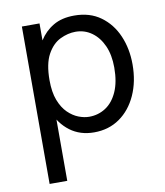

<svg xmlns="http://www.w3.org/2000/svg" viewBox="-81 -582 728 846"><g transform="rotate(-10 283.5 -159.0)"><path d="M72.6 197.3V-507H151.5V197.3ZM151.5 -252.7Q151.5 -199.1 165.5 -162.8Q179.6 -126.4 201.8 -104.7Q224 -83.1 248.8 -73.5Q273.7 -63.9 296.3 -63.9Q337 -63.9 370.1 -85.4Q403.2 -106.9 422.7 -150.5Q442.2 -194 442.2 -258.3Q442.2 -315 423.8 -356.3Q405.3 -397.5 373.3 -420.4Q341.3 -443.3 301 -443.3Q266.7 -443.3 232 -426.5Q197.3 -409.6 174.4 -367.9Q151.5 -326.1 151.5 -252.7ZM106.5 -252.5Q106.5 -300.3 117.2 -346.7Q127.9 -393.1 151.7 -431.3Q175.5 -469.4 213.7 -492Q251.9 -514.6 307.7 -514.6Q377.4 -514.6 425.6 -479.6Q473.8 -444.7 498.8 -386.7Q523.9 -328.7 523.9 -258.2Q523.9 -181.4 496.5 -121.1Q469.1 -60.8 420.3 -26.6Q371.5 7.6 306.1 7.6Q243.4 7.6 198.6 -25.9Q153.8 -59.4 130.2 -118.2Q106.5 -177 106.5 -252.5Z"/></g></svg>

Font: Hind Variable Light
Style: Regular
Weight: 300
Designer: Manushi Parikh, Satya Rajpurohit
Foundry: Indian Type Foundry
Version: Version 3.000